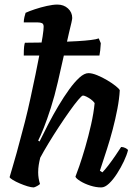

<svg xmlns="http://www.w3.org/2000/svg" viewBox="-20 -820 595 840"><path d="M84 -577Q84 -604 85.5 -616Q87 -628 89 -633Q127 -633 167.5 -634Q208 -635 247 -636.5Q286 -638 319.5 -640Q353 -642 377.5 -645Q402 -648 412 -652L421 -631Q420 -614 418.5 -600Q417 -586 415 -577ZM128 0Q117 0 100.5 -5Q84 -10 66.5 -17.5Q49 -25 36.5 -32.5Q24 -40 22 -45Q26 -60 34.5 -87.5Q43 -115 52.5 -150Q62 -185 71.5 -221Q81 -257 89 -287Q102 -338 113.5 -391.5Q125 -445 135.5 -495Q146 -545 154 -588Q162 -631 166.5 -661Q171 -691 171 -703Q171 -715 164 -718.5Q157 -722 144 -722H84Q84 -734 87 -746Q90 -758 92 -764Q107 -771 132.5 -779.5Q158 -788 185 -794Q212 -800 231 -800Q259 -800 277.5 -783Q296 -766 296 -741Q296 -737 292.5 -721Q289 -705 282 -677L233 -461Q219 -400 202.5 -348.5Q186 -297 171.5 -260.5Q157 -224 147 -205L153 -201Q170 -236 191 -276.5Q212 -317 235.5 -356.5Q259 -396 282.5 -428.5Q306 -461 327.5 -480.5Q349 -500 367 -500Q383 -500 405 -491Q427 -482 449 -469Q471 -456 486.5 -443.5Q502 -431 504 -425Q502 -388 493.5 -343.5Q485 -299 473 -253.5Q461 -208 448.5 -169.5Q436 -131 427.5 -105Q419 -79 417 -73L428 -66Q439 -77 454 -96.5Q469 -116 484 -138Q499 -160 510 -177Q519 -177 528.5 -172.5Q538 -168 540 -163Q535 -142 522 -114.5Q509 -87 492 -60.5Q475 -34 457 -17Q439 0 423 0Q400 0 375 -8Q350 -16 331.5 -27.5Q313 -39 310 -47Q315 -59 327 -93.5Q339 -128 353 -176Q367 -224 378.5 -275Q390 -326 394 -369Q388 -378 377.5 -385.5Q367 -393 357.5 -397.5Q348 -402 343 -402Q338 -402 322 -383Q306 -364 284 -333Q262 -302 238 -265.5Q214 -229 192.5 -193.5Q171 -158 156 -130Q152 -114 149.5 -98.5Q147 -83 147 -66Q147 -53 149 -40.5Q151 -28 155 -15Q151 -11 143 -6.5Q135 -2 128 0Z"/></svg>

Font: Texturina 12pt
Style: Bold Italic
Weight: 700
Italic angle: -11°
Designer: Guillermo Torres Carreño
Foundry: Omnibus-Type
Version: Version 1.002